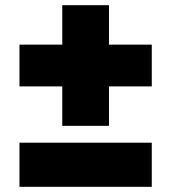

<svg xmlns="http://www.w3.org/2000/svg" viewBox="-20 -720 660 740"><path d="M55 0H565V-170H55ZM220 -235H400V-387H565V-548H400V-700H220V-548H55V-387H220Z"/></svg>

Font: Chess Sans Black
Style: Regular
Weight: 900
Designer: Wolf Bōese
Foundry: Wolf Bōese
Version: Version 7.223;Glyphs 3.3 (3306)